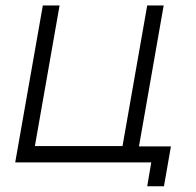

<svg xmlns="http://www.w3.org/2000/svg" viewBox="-20 -582 702 688"><path d="M592.5 -57.5 567.5 85.5H507.5L522 0H34.5L133.5 -562.5H193.5L105 -58.5H419L507.5 -562.5H566.5L478 -57.5Z"/></svg>

Font: Russisch Sans Light
Style: Italic
Weight: 300
Italic angle: -10°
Designer: Michael Sharanda (font) & Cristiano Sobral (main changes)
Foundry: Michael Sharanda
Version: Version 2.00;September 8, 2020;FontCreator 13.0.0.2681 64-bi